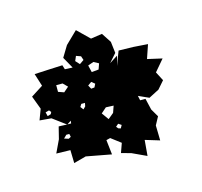

<svg xmlns="http://www.w3.org/2000/svg" viewBox="-69 -830 583 555"><g transform="rotate(-15 222.0 -552.5)"><path d="M135 -395 98 -385 97 -424 55 -425 73 -463 82 -499 107 -498 68 -527 33 -530 45 -562 30 -602 66 -625 54 -663 94 -665 138 -667 142 -654 165 -653 146 -687 166 -720 202 -755 238 -720 272 -725 291 -696 295 -662 273 -637 298 -653 290 -624 306 -666 350 -665 393 -662 379 -621 423 -611 394 -577 408 -550 388 -527 357 -511 326 -525 329 -511H345L353 -477L367 -453L354 -429L355 -384L312 -397L308 -350L265 -370L236 -378L246 -406L217 -428L205 -425L210 -381ZM197 -678 183 -683 177 -669 188 -657 201 -666ZM242 -645 227 -653 210 -647 215 -626 236 -628ZM125 -616H106V-596L123 -590L138 -603ZM216 -591 206 -599 195 -591 201 -580 211 -581ZM72 -545 67 -551 56 -548 59 -536 69 -539ZM173 -545H162L157 -537L164 -528L171 -535ZM251 -516 228 -517 212 -503 227 -482 244 -496ZM119 -498 120 -506 108 -498ZM106 -470H97L88 -461L101 -457L108 -461ZM259 -456 250 -462 242 -455 247 -449 254 -447Z"/></g></svg>

Font: Rubik Gemstones
Style: Regular
Weight: 400
Designer: Hubert and Fischer, NaN
Foundry: Hubert and Fischer, NaN
Version: Version 2.200